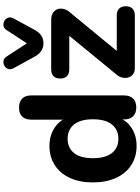

<svg xmlns="http://www.w3.org/2000/svg" viewBox="132 -942 821 1125"><g transform="rotate(-90 542.5 -379.5)"><path d="M36.1 -245.4Q36.1 -323.6 62.7 -380.9Q89.3 -438.2 137.8 -469.3Q186.3 -500.4 250.1 -500.4Q308.5 -500.4 353.9 -471.7Q399.3 -442.9 415.1 -396.3H403.9V-606.8Q403.9 -641.9 422.1 -660.2Q440.4 -678.4 474.5 -678.4Q508.6 -678.4 527.2 -660.2Q545.9 -641.9 545.9 -606.8V-64Q545.9 -28.9 527.8 -10.2Q509.8 8.4 475.7 8.4Q441.6 8.4 423.4 -10.2Q405.3 -28.9 405.3 -64V-135.4L416.3 -99.3Q401.7 -49.5 356.1 -19.6Q310.5 10.4 250.1 10.4Q186.5 10.4 137.9 -20.7Q89.3 -51.8 62.7 -109.9Q36.1 -168 36.1 -245.4ZM406.1 -245.4Q406.1 -318.9 375.3 -356.3Q344.6 -393.8 292.1 -393.8Q238.8 -393.8 208.5 -356.3Q178.1 -318.9 178.1 -245.4Q178.1 -171.9 208.5 -134.1Q238.8 -96.3 292.1 -96.3Q344.6 -96.3 375.3 -134.1Q406.1 -171.9 406.1 -245.4ZM672.3 -112.5 922.5 -417.4V-384.1H698.8Q673 -384.1 658.9 -397.7Q644.9 -411.2 644.9 -437.1Q644.9 -463 658.9 -476.5Q673 -490 698.8 -490H990.5Q1021.8 -490 1039.2 -472.3Q1056.5 -454.5 1054.3 -427.9Q1052.1 -401.4 1031.6 -379.1L776.2 -68.8V-105.9H1014.3Q1040.2 -105.9 1054.3 -92.3Q1068.3 -78.8 1068.3 -52.9Q1068.3 -27.1 1054.3 -13.5Q1040.2 0 1014.3 0H705Q677 0 661.7 -18.2Q646.5 -36.3 648.8 -63.3Q651.1 -90.2 672.3 -112.5ZM772.8 -587.7 705.3 -710.7Q693.3 -732.8 704.9 -750.5Q716.5 -768.3 738.6 -770Q760.6 -771.7 773.3 -751.8L851.2 -632.6L929.1 -751.8Q941.8 -771.7 963.8 -770Q985.9 -768.3 997.5 -750.5Q1009.1 -732.8 997.1 -710.7L930.4 -587.7Q902.5 -535.4 851.2 -535.4Q800.7 -535.4 772.8 -587.7Z"/></g></svg>

Font: SN Pro Thin
Style: Regular
Weight: 200
Designer: Tobias Whetton
Foundry: Supernotes
Version: Version 1.003;Glyphs 3.3 (3324)